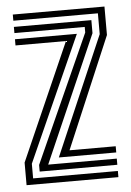

<svg xmlns="http://www.w3.org/2000/svg" viewBox="-47 -636 459 673"><g transform="rotate(-5 182.5 -300.0)"><path d="M140.5 -86.9 320.9 -505V-578.3H23.4V-600H345.9V-499.8L180 -108.7H342.5V-86.9ZM19.4 0V-79.5L201 -491.3H23.4V-513.1H241.2L44.3 -73.2V-21.7H342.5V0ZM69.3 -43.5V-66.8L270.8 -515.2V-534.8H23.4V-556.5H296V-510.6L101.1 -65.2H342.5V-43.5Z"/></g></svg>

Font: Big Shoulders Inline Thin
Style: Regular
Weight: 100
Designer: Patric King
Foundry: XO Type Co
Version: Version 2.002